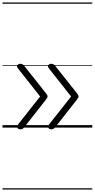

<svg xmlns="http://www.w3.org/2000/svg" viewBox="-20 -1030 765 1550"><path d="M145 14Q134 14 126.5 9Q119 4 118 -4.5Q117 -13 124 -23L304 -251L124 -479Q112 -494 120.5 -504.5Q129 -515 144 -515Q154 -515 161.5 -511Q169 -507 175 -499L345 -285Q355 -272 359.5 -265Q364 -258 364 -251Q364 -246 359.5 -238.5Q355 -231 345 -218L176 -3Q170 5 162.5 9.5Q155 14 145 14ZM395 14Q384 14 376.5 9Q369 4 368 -4.5Q367 -13 374 -23L554 -251L374 -479Q362 -494 370.5 -504.5Q379 -515 394 -515Q404 -515 411.5 -511Q419 -507 425 -499L595 -285Q605 -272 609.5 -265Q614 -258 614 -251Q614 -246 609.5 -238.5Q605 -231 595 -218L426 -3Q420 5 412.5 9.5Q405 14 395 14ZM0 490H725V500H0ZM0 -20H725V0H0ZM0 -505H725V-500H0ZM0 -1010H725V-1000H0Z"/></svg>

Font: Playwrite NG Modern Guides
Style: Regular
Weight: 400
Designer: Veronika Burian, José Scaglione
Foundry: TypeTogether
Version: Version 1.003